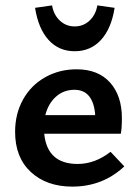

<svg xmlns="http://www.w3.org/2000/svg" viewBox="-20 -685 513 712"><path d="M110 -656 173 -665Q179 -630 202 -608.5Q225 -587 257 -587Q289 -587 312 -608.5Q335 -630 341 -665L405 -656Q393 -579 354.5 -537Q316 -495 257 -495Q198 -495 160 -537Q122 -579 110 -656ZM441 -68Q361 7 248 7Q153 7 94.5 -47Q36 -101 36 -196Q36 -263 65.5 -316Q95 -369 147.5 -398.5Q200 -428 264 -428Q344 -428 388 -379Q432 -330 432 -247Q432 -209 428 -189H144Q155 -77 268 -77Q332 -77 390 -122ZM148 -258H333Q330 -303 311 -327.5Q292 -352 256 -352Q216 -352 187.5 -326.5Q159 -301 148 -258Z"/></svg>

Font: Ysabeau Infant
Style: Bold
Weight: 700
Designer: Christian Thalmann (Catharsis Fonts)
Version: Version 0.003